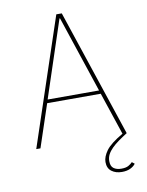

<svg xmlns="http://www.w3.org/2000/svg" viewBox="-97 -766 794 1037"><g transform="rotate(-10 300.0 -248.0)"><path d="M285 -698H315L548 0Q521 17 499.5 32.5Q478 48 462 64Q446 80 437.5 96.5Q429 113 429 133Q429 161 445 172.5Q461 184 487 184Q512 184 526 176Q540 168 548 159L562 170Q552 184 533 193Q514 202 487 202Q453 202 430.5 185Q408 168 408 134Q408 105 432 72Q456 39 525 -1L447 -234H153L75 0H52ZM301 -673H298L159 -253H441Z"/></g></svg>

Font: IBM Plex Mono Thin
Style: Regular
Weight: 100
Monospace: yes
Designer: Mike Abbink, Paul van der Laan, Pieter van Rosmalen
Foundry: Bold Monday
Version: Version 2.3